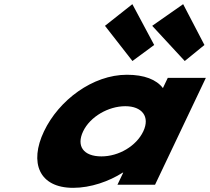

<svg xmlns="http://www.w3.org/2000/svg" viewBox="-20 -887 1009 922"><path d="M720.4 -671 616 -594 484.1 -763 615.6 -867ZM961.7 -671 867.2 -594 710.9 -763 859.5 -867ZM379.1 -256C412.8 -327 500.7 -377 581.8 -377C661.7 -377 701.8 -327 668 -256C634.8 -186 550.7 -136 467.2 -136C380.1 -136 345.8 -186 379.1 -256ZM191.1 -256C119.8 -106 167.2 15 331.3 15C416 15 503.3 -16 569.3 -58H571.7L544.1 0H724.6L968.5 -513H785.6L762.3 -464C731 -505 673 -528 589.5 -528C425.4 -528 262.4 -406 191.1 -256Z"/></svg>

Font: Hussar
Style: BdSuprExtOblFive
Weight: 700
Foundry: Cannot Into Space Fonts
Version: Version 2.00